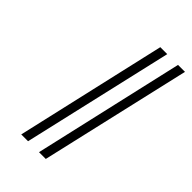

<svg xmlns="http://www.w3.org/2000/svg" viewBox="-204 -717 781 781"><g transform="rotate(45 186.5 -326.5)"><path d="M121.1 -1H82L231 -651.9H271ZM223.1 -1H184.1L333 -651.9H373Z"/></g></svg>

Font: Common Serif
Style: Bold Italic
Weight: 700
Italic angle: -12°
Designer: Philipp H. Poll, Khaled Hosny
Foundry: Stefan Peev, Context Ltd.
Version: Version 1.026